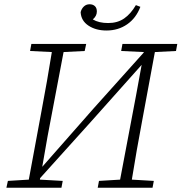

<svg xmlns="http://www.w3.org/2000/svg" viewBox="-20 -880 851 900"><path d="M548 -641 554 -674H811L805 -641L706 -636L646 -312Q633 -244 621 -175Q609 -106 598 -38L701 -32L695 0H438L444 -32L543 -38L618 -434L644 -576L405 -308L168 -45L167 -38L274 -32L268 0H10L17 -32L115 -38L175 -362Q188 -430 200 -499Q212 -568 223 -636L121 -641L127 -674H384L377 -641L278 -636L203 -241L178 -98L419 -372L654 -634V-636ZM479 -737Q429 -737 394.5 -760Q360 -783 358 -823Q362 -839 373 -849.5Q384 -860 400 -860Q415 -860 424.5 -851.5Q434 -843 434 -826Q434 -805 415 -789Q443 -772 487 -772Q531 -772 562 -793.5Q593 -815 617 -856L638 -848Q618 -795 576 -766Q534 -737 479 -737Z"/></svg>

Font: Source Serif 4 SmText Light
Style: Italic
Weight: 300
Italic angle: -12°
Designer: Frank Grießhammer
Foundry: Adobe
Version: Version 4.005;hotconv 1.1.0;makeotfexe 2.6.0